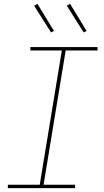

<svg xmlns="http://www.w3.org/2000/svg" viewBox="-20 -980 540 1000"><path d="M371 0H21V-18H187L302 -717H138V-735H488V-717H322L207 -18H371ZM416 -811 328 -950 345 -960 431 -819ZM246 -811 158 -950 175 -960 261 -819Z"/></svg>

Font: Iosevka Term Curly Th Obl
Style: Regular
Weight: 100
Italic angle: -9°
Designer: Belleve Invis
Foundry: Belleve Invis
Version: Version 32.3.0